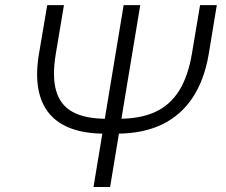

<svg xmlns="http://www.w3.org/2000/svg" viewBox="-20 -748 905 768"><path d="M780.3 -727.5H847.2L814.9 -531.7Q797.4 -427.7 750 -356.7Q702.6 -285.6 626.7 -249.5Q550.8 -213.4 446.8 -213.4H398.9Q322.3 -213.4 266.6 -233.4Q210.9 -253.4 177.5 -293.2Q144 -333 133.3 -392.8Q122.6 -452.6 135.7 -531.7L168.9 -727.5H235.8L203.6 -535.2Q188 -443.8 204.3 -385.7Q220.7 -327.6 270.5 -300.3Q320.3 -272.9 406.2 -272.9H455.1Q541.5 -272.9 601.1 -300.3Q660.6 -327.6 696.8 -385.7Q732.9 -443.8 748 -535.2ZM474.6 -727.5H541L420.4 0H354Z"/></svg>

Font: Inter 17pt Light
Style: Italic
Weight: 300
Italic angle: -9.3988°
Version: Version 4.001;git-66647c0bb